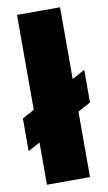

<svg xmlns="http://www.w3.org/2000/svg" viewBox="-91 -829 492 874"><g transform="rotate(-10 155.0 -392.5)"><path d="M-2.5 -165 311 -334.5V-485.5L-2.5 -316ZM53 0H252V-785H53Z"/></g></svg>

Font: Anybody Condensed Black
Style: Regular
Weight: 900
Width: 3
Designer: Tyler Finck
Foundry: Etcetera Type Company
Version: Version 1.113;gftools[0.9.25]